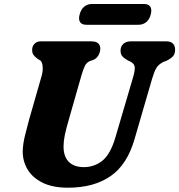

<svg xmlns="http://www.w3.org/2000/svg" viewBox="-20 -902 876 938"><path d="M544 -231.5 630 -524Q638.5 -552.5 638.5 -571Q638.5 -589.5 618 -600.5L606.5 -606Q584.5 -618 576.5 -628.5Q568.5 -639 569 -656Q569 -674 581.8 -687Q594.5 -700 620 -700H793Q814.5 -700 825 -688.8Q835.5 -677.5 835.5 -660Q835.5 -638 824.5 -626.5Q813.5 -615 793 -605L778.5 -599.5Q754 -587.5 743.5 -569.2Q733 -551 723 -517L637.5 -223Q601.5 -97.5 519.8 -41.2Q438 15 312 15Q236.5 15 187.2 -9.8Q138 -34.5 114.2 -75Q90.5 -115.5 91 -164Q92 -199.5 102.5 -241.8Q113 -284 122 -317L183.5 -531.5Q190.5 -556.5 188.2 -578.5Q186 -600.5 176 -607.5L165 -613.5Q149 -625.5 143 -634.5Q137 -643.5 137 -660Q137.5 -676 148.5 -688Q159.5 -700 178.5 -700H426Q470.5 -700 470 -663Q469.5 -647 460.5 -631.2Q451.5 -615.5 434 -608.5L420 -604Q403 -597 395 -580.8Q387 -564.5 378.5 -536L316 -317Q302.5 -271.5 296.5 -241.5Q290.5 -211.5 290.5 -188Q290 -137 316.2 -111.2Q342.5 -85.5 389.5 -85.5Q441.5 -85.5 480.8 -117.5Q520 -149.5 544 -231.5ZM369 -831Q375.5 -856.5 391.5 -869.5Q407.5 -882.5 428.5 -882.5H684.5Q705.5 -882.5 714.2 -869.2Q723 -856 716.5 -831.5Q710 -806.5 694.2 -793.8Q678.5 -781 657 -781H401.5Q380 -781 371.2 -794Q362.5 -807 369 -831Z"/></svg>

Font: Fraunces 9pt SuperSoft
Style: Bold Italic
Weight: 700
Italic angle: -16°
Version: Version 1.000;[b76b70a41]